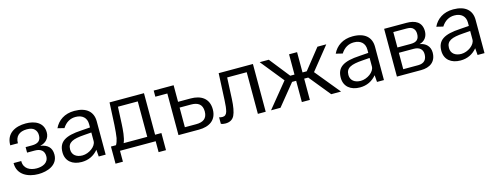

<svg xmlns="http://www.w3.org/2000/svg" viewBox="-21 -1241 5318 2058"><g transform="rotate(-15 2638.0 -212.0)"><path d="M252 15C352 15 471 -25 471 -144C471 -222 425 -261 351 -272V-274C411 -286 453 -331 453 -393C453 -505 357 -545 259 -545C142 -545 39 -494 39 -364V-361H124V-364C124 -437 170 -481 254 -481C292 -481 321 -472 337 -455C355 -438 364 -415 364 -387C364 -330 335 -300 263 -300H193V-239H279C346 -239 382 -207 382 -149C382 -74 314 -49 250 -49C177 -49 109 -83 109 -165V-168H24V-165C24 -36 139 15 252 15Z M734 10C810 10 871 -20 918 -76L924 0H1001V-370C1001 -474 933 -540 797 -540C688 -540 612 -486 575 -407L648 -389C686 -448 735 -474 793 -474C868 -474 914 -432 914 -363V-325L817 -318C635 -308 560 -260 560 -143C560 -46 630 10 734 10ZM760 -56C693 -56 647 -91 647 -151C647 -231 707 -254 833 -263L914 -269V-174C914 -114 832 -56 760 -56Z M1556 121H1638V-69H1568V-530H1186L1174 -284C1170 -225 1166 -177 1160 -141C1154 -113 1146 -89 1134 -69H1078V121H1160V0H1556ZM1261 -462H1481V-69H1219C1243 -119 1249 -214 1252 -268Z M1676 -462H1809V0H2037C2149 0 2236 -51 2236 -172C2236 -294 2150 -346 2037 -346H1897V-530H1676ZM2023 -282C2098 -282 2147 -253 2147 -173C2147 -93 2098 -64 2023 -64H1897V-282Z M2473 -462H2690V0H2777V-530H2397L2383 -233C2381 -180 2376 -140 2368 -110C2359 -80 2342 -66 2316 -66C2299 -66 2291 -68 2279 -72V0C2292 7 2308 10 2329 10C2378 10 2411 -10 2429 -47C2447 -84 2458 -144 2462 -227Z M2941 0 3133 -236H3178V0H3267V-236H3312L3504 0H3613L3387 -276L3591 -530H3493L3314 -305H3267V-530H3178V-305H3131L2953 -530H2852L3059 -273L2836 0Z M3822 10C3898 10 3959 -20 4006 -76L4012 0H4089V-370C4089 -474 4021 -540 3885 -540C3776 -540 3700 -486 3663 -407L3736 -389C3774 -448 3823 -474 3881 -474C3956 -474 4002 -432 4002 -363V-325L3905 -318C3723 -308 3648 -260 3648 -143C3648 -46 3718 10 3822 10ZM3848 -56C3781 -56 3735 -91 3735 -151C3735 -231 3795 -254 3921 -263L4002 -269V-174C4002 -114 3920 -56 3848 -56Z M4233 0H4501C4599 0 4670 -47 4670 -151C4670 -219 4624 -263 4559 -273V-274C4617 -288 4649 -335 4649 -393C4649 -496 4574 -530 4482 -530H4233ZM4319 -300V-471H4467C4501 -471 4525 -464 4539 -448C4554 -433 4561 -413 4561 -387C4561 -330 4535 -300 4468 -300ZM4319 -59V-241H4485C4549 -241 4582 -207 4582 -156C4582 -96 4552 -59 4485 -59Z M4938 10C5014 10 5075 -20 5122 -76L5128 0H5205V-370C5205 -474 5137 -540 5001 -540C4892 -540 4816 -486 4779 -407L4852 -389C4890 -448 4939 -474 4997 -474C5072 -474 5118 -432 5118 -363V-325L5021 -318C4839 -308 4764 -260 4764 -143C4764 -46 4834 10 4938 10ZM4964 -56C4897 -56 4851 -91 4851 -151C4851 -231 4911 -254 5037 -263L5118 -269V-174C5118 -114 5036 -56 4964 -56Z"/></g></svg>

Font: Cheyenne Sans
Style: Regular
Weight: 400
Designer: The Public Sans project authors (U.S. Web Design System), Libre Franklin designed by Pablo Impallari and Rodrigo Fuenzal
Foundry: The Cheyenne Sans Project Authors
Version: Version 2.007